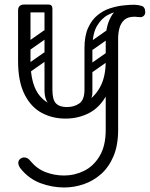

<svg xmlns="http://www.w3.org/2000/svg" viewBox="-20 -521 663 850"><path d="M264 309Q211 309 159.5 290Q108 271 71 225Q61 212 61 200Q61 189 70 182Q78 176 87 176Q103 176 115 192Q144 227 183 241.5Q222 256 264 256Q310 256 352 235.5Q394 215 421 170Q448 125 448 54V-334Q448 -360 476 -360Q503 -360 503 -334V54Q503 122 482.5 170.5Q462 219 427.5 249.5Q393 280 350.5 294.5Q308 309 264 309ZM270 4Q211 4 163.5 -22Q116 -48 88 -104.5Q60 -161 60 -251H115Q115 -144 157.5 -95Q200 -46 270 -46Q316 -46 356.5 -67.5Q397 -89 422.5 -134.5Q448 -180 448 -251H483Q483 -161 454 -104.5Q425 -48 377 -22Q329 4 270 4ZM88 -225Q60 -225 60 -251V-475Q60 -501 88 -501Q115 -501 115 -475V-251Q115 -225 88 -225ZM503 -266H448V-346Q448 -411 476.5 -455.5Q505 -500 573 -500Q590 -500 606.5 -495Q623 -490 623 -467Q623 -457 616.5 -451Q610 -445 602 -445Q596 -445 588 -446Q580 -447 576 -447Q546 -447 530.5 -433Q515 -419 509 -397Q503 -375 503 -351ZM354 -308Q354 -362 370 -397.5Q386 -433 412 -454Q438 -475 468 -484.5Q498 -494 526 -497Q554 -500 574 -500V-478Q552 -478 520.5 -474.5Q489 -471 459 -455.5Q429 -440 409 -405.5Q389 -371 389 -308ZM194 -501Q212 -501 212 -483V-124Q212 -108 194 -108Q177 -108 177 -125V-484Q177 -501 194 -501ZM371 -331Q389 -331 389 -313V-120Q389 -104 371 -104Q354 -104 354 -121V-314Q354 -331 371 -331ZM276 -47 287 -28Q177 -28 177 -121V-219H212V-124Q212 -79 228 -63Q244 -47 276 -47ZM276 -47Q308 -47 331 -63Q354 -79 354 -124V-219H389V-111Q389 -74 352.5 -51Q316 -28 266 -28ZM72 -484Q72 -501 89 -501H192Q211 -501 211 -484Q211 -466 193 -466H90Q72 -466 72 -484ZM117 -303Q102 -292 93 -306Q89 -311 88.5 -318Q88 -325 96 -331L173 -385Q188 -395 198 -381Q202 -375 201.5 -368.5Q201 -362 194 -357ZM117 -205Q102 -194 93 -208Q89 -213 88.5 -220Q88 -227 96 -233L173 -287Q188 -297 198 -283Q202 -277 201.5 -270.5Q201 -264 194 -259ZM394 -303Q379 -292 370 -306Q366 -311 365.5 -318Q365 -325 373 -331L450 -385Q465 -395 475 -381Q479 -375 478.5 -368.5Q478 -362 471 -357ZM394 -205Q379 -194 370 -208Q366 -213 365.5 -220Q365 -227 373 -233L450 -287Q465 -297 475 -283Q479 -277 478.5 -270.5Q478 -264 471 -259Z"/></svg>

Font: Agu Display
Style: Regular
Weight: 400
Designer: Oluwaseun Badejo
Version: Version 1.103